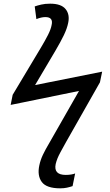

<svg xmlns="http://www.w3.org/2000/svg" viewBox="-20 -785 596 1045"><path d="M308 240Q233 240 207.5 205.5Q182 171 194 115Q200 86 213.5 57.5Q227 29 249 -8L410 -290L38 -214L49 -269L204 -528Q225 -563 241 -594.5Q257 -626 261 -649Q271 -692 227 -692Q205 -692 178 -681L169 -750Q183 -755 204 -760Q225 -765 253 -765Q313 -765 337 -735.5Q361 -706 351 -660Q345 -630 327.5 -593.5Q310 -557 281 -508L171 -322L536 -395L524 -337L339 -11Q320 23 309 43.5Q298 64 292.5 78Q287 92 283 108Q271 167 338 167Q355 167 368.5 164.5Q382 162 389 159L375 228Q360 233 344 236.5Q328 240 308 240Z"/></svg>

Font: Noto Sans
Style: Italic
Weight: 400
Italic angle: -12°
Designer: Monotype Design Team
Foundry: Monotype Imaging Inc.
Version: Version 2.013; ttfautohint (v1.8.4.7-5d5b)